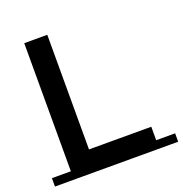

<svg xmlns="http://www.w3.org/2000/svg" viewBox="-126 -811 883 924"><g transform="rotate(-20 315.5 -349.5)"><path d="M631 -43V0H0V-43H97V-699H215V-112H534V-43Z"/></g></svg>

Font: Montserrat Subrayada
Style: Regular
Weight: 400
Designer: Julieta Ulanovsky
Foundry: Julieta Ulanovsky
Version: Version 2.001